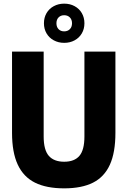

<svg xmlns="http://www.w3.org/2000/svg" viewBox="-20 -1023 700 1053"><path d="M46 -294.5V-740H219.5V-274.5Q219.5 -200.5 247.8 -168.2Q276 -136 332 -136Q388 -136 415.5 -168.2Q443 -200.5 443 -274.5V-740H613V-294.5Q613 -186.5 582.5 -119.5Q552 -52.5 490 -21.2Q428 10 332 10Q235 10 172 -21.2Q109 -52.5 77.5 -119.8Q46 -187 46 -294.5ZM221 -895.5Q221 -926.5 235.2 -951Q249.5 -975.5 275 -989.2Q300.5 -1003 332 -1003Q364 -1003 389.2 -989.2Q414.5 -975.5 428.8 -951Q443 -926.5 443 -895.5Q443 -864.5 428.8 -840Q414.5 -815.5 389.2 -801.8Q364 -788 332 -788Q300.5 -788 275 -801.8Q249.5 -815.5 235.2 -840Q221 -864.5 221 -895.5ZM375 -895.5Q375 -915.5 363 -927.5Q351 -939.5 332 -939.5Q313 -939.5 301.2 -927.5Q289.5 -915.5 289.5 -895.5Q289.5 -875 301.2 -863Q313 -851 332 -851Q351 -851 363 -863Q375 -875 375 -895.5Z"/></svg>

Font: Encode Sans Condensed ExtraBold
Style: Regular
Weight: 800
Width: 3
Designer: Multiple Designers
Foundry: Impallari Type
Version: Version 2.000